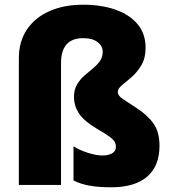

<svg xmlns="http://www.w3.org/2000/svg" viewBox="-20 -785 724 815"><path d="M598 -582Q598 -538 580 -508Q562 -478 539 -458Q516 -438 498 -423.5Q480 -409 480 -395Q480 -379 500.5 -365.5Q521 -352 562 -325Q609 -294 633 -258.5Q657 -223 657 -166Q657 -80 604.5 -35Q552 10 452 10Q400 10 362 3.5Q324 -3 292 -19V-164Q317 -148 352.5 -136.5Q388 -125 415 -125Q441 -125 456.5 -134.5Q472 -144 472 -161Q472 -173 467 -182.5Q462 -192 444.5 -205Q427 -218 392 -238Q334 -273 314 -305Q294 -337 294 -374Q294 -404 306.5 -425.5Q319 -447 337 -463Q355 -479 373 -493.5Q391 -508 403.5 -525Q416 -542 416 -566Q416 -589 394.5 -606Q373 -623 333 -623Q239 -623 239 -517V0H60V-537Q60 -609 94.5 -660Q129 -711 190.5 -738Q252 -765 333 -765Q410 -765 470 -744Q530 -723 564 -682.5Q598 -642 598 -582Z"/></svg>

Font: Noto Sans Hebrew SemiCondensed Black
Style: Regular
Weight: 900
Width: 4
Designer: Ben Nathan
Foundry: Google LLC
Version: Version 3.001; ttfautohint (v1.8.4.7-5d5b)